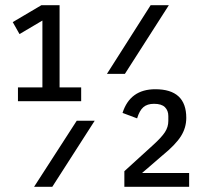

<svg xmlns="http://www.w3.org/2000/svg" viewBox="-20 -718 780 738"><path d="M49 -329V-382H143V-639L55 -587L29 -633L139 -698H209V-382H292V-329ZM391 -434 559 -698H629L460 -434ZM111 0 275 -254H344L181 0ZM707 0H458V-60L569 -161Q601 -190 614 -210Q627 -230 627 -253V-272Q627 -293 614 -306Q601 -319 572 -319Q546 -319 531 -306Q516 -293 507 -263L451 -284Q480 -375 577 -375Q696 -375 696 -265Q696 -227 675.5 -194.5Q655 -162 606 -122L526 -53H707Z"/></svg>

Font: IBM Plex Sans Condensed Text
Style: Regular
Weight: 450
Width: 3
Designer: Mike Abbink, Paul van der Laan, Pieter van Rosmalen
Foundry: Bold Monday
Version: Version 1.1